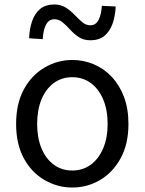

<svg xmlns="http://www.w3.org/2000/svg" viewBox="-20 -825 646 858"><path d="M303 13Q237 13 179 -20.5Q121 -54 86.5 -117.5Q52 -181 52 -271Q52 -362 86.5 -425.5Q121 -489 179 -523Q237 -557 303 -557Q353 -557 398.5 -538Q444 -519 479 -482Q514 -445 534 -392Q554 -339 554 -271Q554 -181 519 -117.5Q484 -54 427 -20.5Q370 13 303 13ZM303 -63Q350 -63 385.5 -89Q421 -115 441 -162Q461 -209 461 -271Q461 -334 441 -381Q421 -428 385.5 -454Q350 -480 303 -480Q256 -480 220.5 -454Q185 -428 165.5 -381Q146 -334 146 -271Q146 -209 165.5 -162Q185 -115 220.5 -89Q256 -63 303 -63ZM384 -645Q354 -645 332.5 -659Q311 -673 294 -692Q277 -711 260 -725Q243 -739 223 -739Q198 -739 185.5 -714.5Q173 -690 171 -650L110 -654Q112 -698 124 -732Q136 -766 160 -785.5Q184 -805 223 -805Q252 -805 274 -791Q296 -777 313.5 -758.5Q331 -740 347.5 -726Q364 -712 384 -712Q408 -712 420.5 -736Q433 -760 435 -799L497 -796Q495 -753 483 -719Q471 -685 447 -665Q423 -645 384 -645Z"/></svg>

Font: Noto Sans SC Thin
Style: Regular
Weight: 400
Version: Version 2.004-H2;hotconv 1.0.118;makeotfexe 2.5.65603